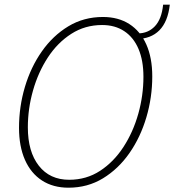

<svg xmlns="http://www.w3.org/2000/svg" viewBox="-20 -820 770 848"><path d="M588.5 -672.5Q634 -672.5 664 -704Q694 -735.5 700.5 -799.5H730Q721.5 -724 683.8 -686Q646 -648 583 -648ZM282.5 9Q214.5 9 165.5 -22.8Q116.5 -54.5 90.2 -114Q64 -173.5 64 -255.5Q64 -348.5 90 -436Q116 -523.5 164.8 -593Q213.5 -662.5 281.8 -703.8Q350 -745 434.5 -745Q502.5 -745 551.2 -713.8Q600 -682.5 626.2 -623.8Q652.5 -565 652.5 -482.5Q652.5 -390 626.5 -302Q600.5 -214 551.8 -144Q503 -74 435 -32.5Q367 9 282.5 9ZM285.5 -26Q361.5 -26 422 -65.5Q482.5 -105 525.2 -170.8Q568 -236.5 590.8 -317.5Q613.5 -398.5 613.5 -481Q613.5 -552.5 591.8 -603.8Q570 -655 529 -682.2Q488 -709.5 431 -709.5Q355.5 -709.5 294.8 -670.5Q234 -631.5 191.2 -566Q148.5 -500.5 125.8 -420.2Q103 -340 103 -257.5Q103 -150 151.5 -88Q200 -26 285.5 -26Z"/></svg>

Font: Epilogue ExtraLight
Style: Italic
Weight: 250
Italic angle: -12°
Designer: Tyler Finck
Foundry: Etcetera Type Co
Version: Version 2.112